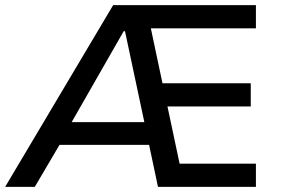

<svg xmlns="http://www.w3.org/2000/svg" viewBox="-27 -725 1098 745"><path d="M-7 0 412 -705H966V-615H511L549 -659L610 -371L550 -402H946V-312H567L616 -344L679 -47L624 -90H966V0H586L543 -203L578 -163H181L227 -202L108 0ZM453 -604 239 -230 218 -251H556L538 -228L458 -604Z"/></svg>

Font: Nunito Sans 12pt ExtraLight 6pt Medium
Style: Regular
Weight: 500
Version: Version 3.101;gftools[0.9.27]